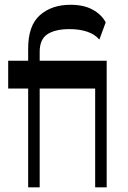

<svg xmlns="http://www.w3.org/2000/svg" viewBox="-20 -803 549 823"><path d="M387.9 0V-423.4H273.4V-542.7H437.3V0ZM100.7 0V-446.7H150.1V0ZM15.1 -423.4V-542.7H301.4V-423.4ZM100.7 -529.4V-595.2Q100.7 -693.2 150.9 -737.8Q201.1 -782.5 282.5 -782.5Q339 -782.5 377.1 -761.7Q415.2 -740.8 433.1 -707.1L405.9 -633.3Q387.1 -655.7 354.2 -667Q321.3 -678.2 277.8 -678.2Q217.3 -678.2 183.7 -656.6Q150.1 -635 150.1 -580.6V-532.6Z"/></svg>

Font: Savate ExtraLight
Style: Regular
Weight: 200
Designer: Max Esnée
Foundry: Plomb Type
Version: Version 2.000